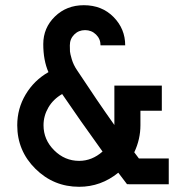

<svg xmlns="http://www.w3.org/2000/svg" viewBox="-20 -715 725 745"><path d="M473.1 0 439 -44.9Q371.6 9.8 287.1 9.8Q188 9.8 117.4 -60.1Q46.9 -129.9 46.9 -229Q46.9 -293.9 79.8 -348.9Q112.8 -403.8 168 -435.1Q147.9 -481 147.9 -543.9Q147.9 -606.9 193.1 -650.9Q238.3 -694.8 305.2 -694.8Q375.5 -694.8 420.7 -648.9Q465.8 -603 465.8 -539.1H370.1Q370.1 -564 352.5 -581.1Q335 -598.1 310.1 -598.1Q285.2 -598.1 268.1 -581.1Q251 -564 251 -539.1Q251 -523.4 251.5 -515.4Q252 -507.3 258.5 -485.1Q265.1 -462.9 278.8 -442.9Q358.9 -321.3 423.8 -230V-382.8H607.9V-285.2H524.9V-229Q524.9 -174.8 501 -124L519 -100.1H634.8V0H478V-1ZM148.9 -229Q148.9 -172.9 190.2 -131.8Q231.4 -90.8 287.1 -90.8Q336.9 -90.8 377.9 -127Q287.1 -252.9 221.2 -350.1Q186.5 -330.1 167.7 -297.9Q148.9 -265.6 148.9 -229Z"/></svg>

Font: Human Sans Medium
Style: Regular
Weight: 500
Designer: Tim Radville
Foundry: Continuum
Version: Version 1.000;FEAKit 1.0